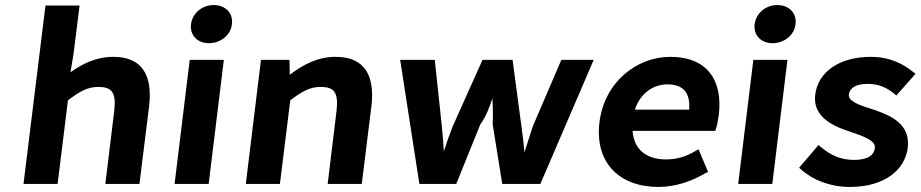

<svg xmlns="http://www.w3.org/2000/svg" viewBox="-20 -728 3644 760"><path d="M249 -331C294 -365 326 -384 369 -384C422 -384 441 -363 432 -288L397 0H532L570 -306C585 -428 544 -503 429 -503C361 -503 307 -476 259 -442L271 -514L295 -706H160L73 0H208Z M826 -708C781 -708 742 -677 736 -632C731 -588 762 -557 807 -557C852 -557 893 -588 898 -632C904 -677 871 -708 826 -708ZM866 -491H731L671 0H806Z M1129 -331C1174 -365 1206 -384 1249 -384C1302 -384 1321 -363 1312 -288L1277 0H1412L1450 -306C1465 -428 1424 -503 1309 -503C1236 -503 1180 -472 1127 -432L1126 -491H1013L953 0H1088Z M1881 -235C1905 -269 1917 -302 1929 -339C1931 -306 1932 -270 1930 -237L1968 0H2119L2330 -491H2202L2089 -228C2078 -193 2067 -161 2056 -125C2053 -158 2049 -194 2044 -228L2009 -491H1890L1772 -228C1759 -195 1748 -164 1737 -129C1735 -160 1732 -195 1729 -228L1701 -491H1564L1640 0H1786Z M2773 -43 2783 -47 2745 -137 2734 -131C2696 -108 2660 -97 2616 -97C2539 -97 2489 -136 2484 -210H2811L2814 -218C2818 -230 2822 -250 2825 -272C2842 -407 2782 -503 2633 -503C2501 -503 2373 -404 2353 -245C2333 -84 2432 12 2586 12C2656 12 2721 -12 2773 -43ZM2708 -294H2493C2515 -360 2566 -394 2622 -394C2685 -394 2713 -360 2708 -294Z M3057 -708C3012 -708 2973 -677 2967 -632C2962 -588 2993 -557 3038 -557C3083 -557 3124 -588 3129 -632C3135 -677 3102 -708 3057 -708ZM3097 -491H2962L2902 0H3037Z M3344 12C3482 12 3562 -56 3573 -142C3585 -236 3508 -270 3441 -293C3380 -312 3337 -327 3340 -354C3343 -377 3363 -396 3416 -396C3457 -396 3491 -381 3521 -356L3528 -350L3604 -436L3596 -442C3558 -473 3505 -503 3427 -503C3301 -503 3218 -442 3207 -354C3196 -268 3273 -230 3341 -208C3401 -188 3447 -171 3443 -142C3440 -116 3418 -95 3361 -95C3307 -95 3267 -114 3227 -148L3220 -154L3143 -64L3150 -58C3195 -17 3265 12 3344 12Z"/></svg>

Font: Falling Sky
Style: SeBdObl
Weight: 600
Designer: Paul D. Hunt
Foundry: Adobe Systems Incorporated
Version: Version 1.02